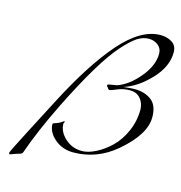

<svg xmlns="http://www.w3.org/2000/svg" viewBox="-142 -1013 1211 1285"><g transform="rotate(15 463.0 -370.0)"><path d="M342 -158 336 -146Q336 -90 385 -45Q434 0 502 0Q545 0 597.5 -26.5Q650 -53 698 -99Q746 -145 778 -217Q810 -289 810 -370Q808 -416 781.5 -446Q755 -476 709.5 -476Q664 -476 624 -459Q584 -442 576.5 -442Q569 -442 564.5 -449.5Q560 -457 556 -460.5Q552 -464 552 -469Q552 -474 563.5 -477Q575 -480 592.5 -482Q610 -484 616 -486Q693 -512 763.5 -596Q834 -680 834 -762Q834 -799 807 -820.5Q780 -842 741.5 -842Q703 -842 662 -816Q621 -788 566 -726Q453 -598 284 -258Q182 -51 126 110Q122 121 104.5 125.5Q87 130 66 138Q45 146 44 146Q36 146 36 137.5Q36 129 122.5 -37.5Q209 -204 238 -260Q394 -563 535.5 -724.5Q677 -886 812 -886Q858 -886 892 -864.5Q926 -843 926 -796Q926 -697 839.5 -606Q753 -515 660 -486Q720 -492 736 -492Q808 -492 854 -457Q900 -422 900 -340Q900 -220 742 -86Q612 24 448 24Q373 24 319.5 -22Q266 -68 266 -124Q266 -129 283.5 -134.5Q301 -140 309 -144.5Q317 -149 324 -153.5Q331 -158 333.5 -160Q336 -162 339 -162Q342 -162 342 -158Z"/></g></svg>

Font: Miama
Style: Regular
Weight: 400
Italic angle: 16.5°
Designer: Linus Romer
Foundry: Linus Romer
Version: 0.32